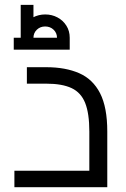

<svg xmlns="http://www.w3.org/2000/svg" viewBox="-20 -780 523 800"><path d="M40 0V-68.6H413L352.2 -14V-232Q352.2 -307.2 335 -350.6Q317.9 -394.1 278.4 -412.8Q238.9 -431.4 173 -431.4H92V-500H173Q253 -500 310 -475Q367 -450 397 -391.5Q427 -333 427 -232V0ZM66.3 -622.7Q66.3 -651.1 80.2 -673Q94.1 -695 117.4 -707.4Q140.8 -719.8 168.5 -719.8Q196.3 -719.8 219.5 -707.4Q242.7 -695 256.6 -673Q270.5 -651.1 270.5 -622.7H217.5Q217.5 -642.6 203.3 -656.2Q189.2 -669.7 168 -669.7Q147.6 -669.7 133.5 -656.2Q119.4 -642.6 119.4 -622.7ZM37.3 -573V-622.7H270.5V-573ZM66.3 -622.7V-759.8H119.4V-622.7Z"/></svg>

Font: Titillium Web
Style: Bold
Weight: 700
Designer: Mohamed Gaber, Accademia di Belle Arti di Urbino
Foundry: Kief Type Foundry, Accademia di Belle Arti di Urbino
Version: Version 3.000